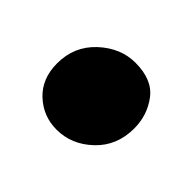

<svg xmlns="http://www.w3.org/2000/svg" viewBox="-74 -522 227 227"><g transform="rotate(45 39.5 -409.0)"><path d="M35 -347.5Q12.5 -347.5 -3.8 -362.8Q-20 -378 -20 -403.5Q-20 -432 0.2 -450.8Q20.5 -469.5 45 -469.5Q73.5 -469.5 86.2 -452.5Q99 -435.5 99 -413.5Q99 -384.5 79.5 -366Q60 -347.5 35 -347.5Z"/></g></svg>

Font: Merriweather Light
Style: Regular
Weight: 300
Designer: Eben Sorkin
Foundry: Eben Sorkin
Version: Version 2.100